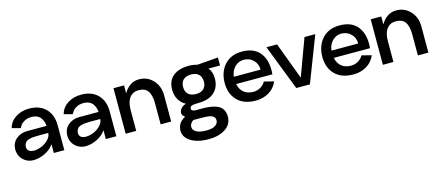

<svg xmlns="http://www.w3.org/2000/svg" viewBox="-45 -888 3669 1586"><g transform="rotate(-15 1789.0 -95.0)"><path d="M222.2 -407.2Q311 -407.2 363 -355.2Q415 -303.2 415 -211.9V0H325.2V-75.2Q296.9 -33.7 247.3 -9.8Q197.8 14.2 148.9 14.2Q109.4 13.7 80.1 -5.9Q50.8 -25.4 37.8 -52.2Q24.9 -79.1 24.9 -107.9Q24.9 -165.5 64.5 -198.7Q104 -231.9 159.2 -231.9H325.2Q324.2 -248.5 319.3 -264.4Q314.5 -280.3 303.7 -297.4Q293 -314.5 272.2 -324.7Q251.5 -335 223.1 -335Q205.6 -335 190.2 -331.3Q174.8 -327.6 164.1 -321.8Q153.3 -315.9 144.5 -309.1Q135.7 -302.2 130.6 -295.2Q125.5 -288.1 121.8 -282.2Q118.2 -276.4 116.7 -272.5L115.2 -269L42 -288.1Q56.2 -342.8 105.7 -375Q155.3 -407.2 222.2 -407.2ZM172.9 -61Q207.5 -61.5 242.4 -77.1Q277.3 -92.8 300.3 -118.7Q323.2 -144.5 323.2 -171.9H243.2Q212.9 -171.9 194.1 -170.2Q175.3 -168.5 156.7 -163.1Q138.2 -157.7 128.2 -145.8Q118.2 -133.8 115.2 -115.2Q111.8 -92.8 125 -77.6Q138.2 -62.5 172.9 -61Z M667 -407.2Q755.9 -407.2 807.9 -355.2Q859.9 -303.2 859.9 -211.9V0H770V-75.2Q741.7 -33.7 692.1 -9.8Q642.6 14.2 593.8 14.2Q554.2 13.7 524.9 -5.9Q495.6 -25.4 482.7 -52.2Q469.7 -79.1 469.7 -107.9Q469.7 -165.5 509.3 -198.7Q548.8 -231.9 604 -231.9H770Q769 -248.5 764.2 -264.4Q759.3 -280.3 748.5 -297.4Q737.8 -314.5 717 -324.7Q696.3 -335 668 -335Q650.4 -335 635 -331.3Q619.6 -327.6 608.9 -321.8Q598.1 -315.9 589.4 -309.1Q580.6 -302.2 575.4 -295.2Q570.3 -288.1 566.7 -282.2Q563 -276.4 561.5 -272.5L560.1 -269L486.8 -288.1Q501 -342.8 550.5 -375Q600.1 -407.2 667 -407.2ZM617.7 -61Q652.3 -61.5 687.3 -77.1Q722.2 -92.8 745.1 -118.7Q768.1 -144.5 768.1 -171.9H688Q657.7 -171.9 638.9 -170.2Q620.1 -168.5 601.6 -163.1Q583 -157.7 573 -145.8Q563 -133.8 560.1 -115.2Q556.6 -92.8 569.8 -77.6Q583 -62.5 617.7 -61Z M1160.6 -405.8Q1232.9 -405.8 1280.8 -354Q1328.6 -302.2 1328.6 -225.1V0H1238.8V-178.2Q1238.8 -251 1213.9 -285.4Q1189 -319.8 1135.7 -319.8Q1085 -319.8 1057.4 -283Q1029.8 -246.1 1029.8 -178.2V-168V0H939.5V-389.2H1029.8V-320.8Q1051.3 -360.4 1085.2 -383.1Q1119.1 -405.8 1160.6 -405.8Z M1838.4 -411.1V-342.8H1739.3Q1769.5 -308.6 1769.5 -251Q1769.5 -175.8 1721.9 -132.8Q1674.3 -89.8 1587.4 -89.8Q1545.4 -89.8 1528.8 -83.7Q1512.2 -77.6 1512.2 -60.1Q1512.2 -54.2 1514.6 -50Q1517.1 -45.9 1522.2 -43.5Q1527.3 -41 1532.5 -39.6Q1537.6 -38.1 1546.1 -37.8Q1554.7 -37.6 1560.5 -37.6Q1566.4 -37.6 1576.4 -37.8Q1586.4 -38.1 1591.3 -38.1Q1628.9 -38.1 1657 -35.4Q1685.1 -32.7 1711.7 -24.9Q1738.3 -17.1 1754.9 -4.2Q1771.5 8.8 1781.5 30.3Q1791.5 51.8 1791.5 81.1Q1791.5 146 1736.3 183.6Q1681.2 221.2 1591.3 221.2Q1491.2 221.2 1433.1 180.9Q1375 140.6 1384.3 78.1Q1392.6 20 1450.2 -7.8Q1417.5 -31.2 1429.4 -64.5Q1441.4 -97.7 1484.4 -110.8Q1446.8 -129.4 1425.5 -166.7Q1404.3 -204.1 1404.3 -251Q1404.3 -326.2 1451.9 -366.7Q1499.5 -407.2 1587.4 -407.2Q1624 -407.2 1662.6 -397ZM1587.4 -166Q1629.4 -166 1652.3 -188Q1675.3 -210 1675.3 -249Q1675.3 -289.1 1652.3 -311Q1629.4 -333 1587.4 -333Q1544.4 -333 1521 -311.3Q1497.6 -289.6 1497.6 -249Q1497.6 -209 1521 -187.5Q1544.4 -166 1587.4 -166ZM1603.5 36.1 1509.3 35.2Q1478 56.2 1477.1 84.5Q1476.1 112.8 1505.4 129.9Q1528.3 143.6 1573.5 146.2Q1618.7 148.9 1649.4 139.2Q1669.9 131.8 1681.6 117.9Q1693.4 104 1693.4 86.9Q1693.4 60.5 1671.6 48.8Q1649.9 37.1 1603.5 36.1Z M1927.2 -160.2Q1937 -111.8 1968.8 -86.4Q2000.5 -61 2051.3 -61Q2082.5 -61 2111.1 -77.9Q2139.6 -94.7 2153.3 -121.1L2236.3 -100.1Q2213.4 -45.9 2164.1 -15.9Q2114.7 14.2 2050.3 14.2Q1995.1 14.2 1951.7 -3.2Q1908.2 -20.5 1877.4 -60.5Q1846.7 -100.6 1839.4 -160.2Q1829.6 -269.5 1885.3 -338.4Q1940.9 -407.2 2041.5 -407.2Q2147.5 -407.2 2197.5 -340.3Q2247.6 -273.4 2237.3 -160.2ZM2039.6 -337.9Q1994.1 -337.9 1962.2 -306.2Q1930.2 -274.4 1924.3 -223.1H2153.3Q2152.8 -272.9 2120.4 -304.9Q2087.9 -336.9 2039.6 -337.9Z M2573.2 -389.2H2665.5L2515.1 0H2398.4L2247.6 -389.2H2338.4L2456.5 -73.2Z M2762.2 -160.2Q2772 -111.8 2803.7 -86.4Q2835.4 -61 2886.2 -61Q2917.5 -61 2946 -77.9Q2974.6 -94.7 2988.3 -121.1L3071.3 -100.1Q3048.3 -45.9 2999 -15.9Q2949.7 14.2 2885.3 14.2Q2830.1 14.2 2786.6 -3.2Q2743.2 -20.5 2712.4 -60.5Q2681.6 -100.6 2674.3 -160.2Q2664.6 -269.5 2720.2 -338.4Q2775.9 -407.2 2876.5 -407.2Q2982.4 -407.2 3032.5 -340.3Q3082.5 -273.4 3072.3 -160.2ZM2874.5 -337.9Q2829.1 -337.9 2797.1 -306.2Q2765.1 -274.4 2759.3 -223.1H2988.3Q2987.8 -272.9 2955.3 -304.9Q2922.9 -336.9 2874.5 -337.9Z M3360.4 -405.8Q3432.6 -405.8 3480.5 -354Q3528.3 -302.2 3528.3 -225.1V0H3438.5V-178.2Q3438.5 -251 3413.6 -285.4Q3388.7 -319.8 3335.4 -319.8Q3284.7 -319.8 3257.1 -283Q3229.5 -246.1 3229.5 -178.2V-168V0H3139.2V-389.2H3229.5V-320.8Q3251 -360.4 3284.9 -383.1Q3318.8 -405.8 3360.4 -405.8Z"/></g></svg>

Font: Neutral Grotesk
Style: Regular
Weight: 400
Designer: Nawras Khrais
Foundry: Nawras Khrais
Version: Version 1.000;PS 001.000;hotconv 1.0.88;makeotf.lib2.5.64775